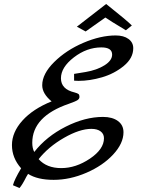

<svg xmlns="http://www.w3.org/2000/svg" viewBox="-20 -816 729 964"><path d="M649 -574Q649 -524 601.5 -485Q554 -446 492.5 -428Q431 -410 374 -410Q359 -410 352 -411V-445Q354 -445 410 -454.5Q466 -464 504.5 -488Q543 -512 543 -542Q543 -578 489 -578Q416 -578 351 -528Q286 -478 286 -423Q286 -368 354 -352Q369 -348 374 -344Q379 -340 379 -330Q379 -320 369.5 -313.5Q360 -307 326 -295Q142 -232 142 -99Q142 -72 152 -53Q213 -131 310 -180Q407 -229 497 -229Q544 -229 572 -208.5Q600 -188 600 -152Q600 -96 548 -40Q496 16 413.5 51.5Q331 87 249.5 87Q168 87 121 57Q120 58 112 72Q92 112 78 128L45 114Q52 86 86 29Q40 -23 40 -87.5Q40 -152 92.5 -210.5Q145 -269 239 -307Q192 -346 192 -388Q192 -445 252 -504.5Q312 -564 398.5 -601Q485 -638 561 -638Q601 -638 625 -620.5Q649 -603 649 -574ZM439 -169Q380 -169 301.5 -124Q223 -79 174 -17Q214 28 287.5 28Q361 28 431.5 -19.5Q502 -67 502 -122Q502 -144 485 -156.5Q468 -169 439 -169ZM366 -682 513 -796Q621 -710 642 -688L612 -664Q527 -715 509 -728L410 -658Z"/></svg>

Font: Marck Script
Style: Regular
Weight: 400
Designer: Denis Masharov, Marck Fogel
Foundry: Denis Masharov
Version: Version 1.002